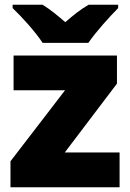

<svg xmlns="http://www.w3.org/2000/svg" viewBox="-20 -786 547 806"><path d="M159 -606H351C382 -652 442 -718 476 -752V-766H352C317 -746 289 -723 254 -693C219 -723 194 -744 159 -766H33V-752C71 -716 129 -652 159 -606ZM482 0V-146H252L471 -435V-553H37V-407H253L24 -109V0Z"/></svg>

Font: Noto Sans Bengali Black
Style: Regular
Weight: 900
Designer: Jelle Bosma - Monotype Design Team
Foundry: Monotype Imaging Inc.
Version: Version 2.003